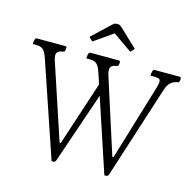

<svg xmlns="http://www.w3.org/2000/svg" viewBox="-128 -1122 1206 1188"><g transform="rotate(15 475.0 -527.5)"><path d="M643 -65 488 -533 332 -77Q328 -65 315 -65H305L100 -669Q87 -707 74 -719.5Q61 -732 42 -734Q35 -735 25 -735Q15 -735 5 -735Q5 -740 6 -748Q7 -756 8 -761Q11 -772 15.5 -773.5Q20 -775 21 -775H202Q212 -775 212 -765Q212 -761 211 -753.5Q210 -746 206 -740Q182 -737 169.5 -729Q157 -721 157 -702Q157 -687 164 -669L322 -192Q324 -187 327.5 -187Q331 -187 332 -192L466 -600L443 -669Q430 -707 417 -719.5Q404 -732 385 -734Q378 -735 368 -735Q358 -735 348 -735Q348 -740 349 -748Q350 -756 351 -761Q354 -772 358.5 -773.5Q363 -775 364 -775H545Q555 -775 555 -765Q555 -761 554 -753.5Q553 -746 549 -740Q525 -737 513 -729Q501 -721 501 -702Q501 -689 507 -669L660 -192Q662 -187 665.5 -187Q669 -187 670 -192L814 -669Q823 -698 823 -712Q823 -729 809 -732Q795 -735 764 -735Q761 -735 759 -735Q759 -740 760 -748Q761 -756 762 -761Q765 -772 769.5 -773.5Q774 -775 775 -775H935Q945 -775 945 -765Q945 -761 944 -753.5Q943 -746 939 -740Q908 -736 889.5 -720Q871 -704 860 -669L670 -77Q666 -65 653 -65ZM333 -869 444 -974Q454 -983 459 -986.5Q464 -990 473 -990H483Q492 -990 497.5 -986Q503 -982 512 -974L623 -869L600 -845L478 -930L356 -845Z"/></g></svg>

Font: Gowun Batang
Style: Regular
Weight: 400
Designer: Yanghee Ryu
Foundry: Yanghee Ryu
Version: Version 2.000